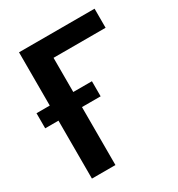

<svg xmlns="http://www.w3.org/2000/svg" viewBox="-178 -823 870 936"><g transform="rotate(-30 257.5 -355.5)"><path d="M492.2 -710.9V-603.5H199.2V0H66.9V-710.9ZM304.2 -411.1V-326.2H-7.8V-411.1Z"/></g></svg>

Font: Roboto SemiCondensed SemiBold
Style: Regular
Weight: 600
Width: 4
Designer: Christian Robertson
Foundry: Google
Version: Version 3.009; 2024